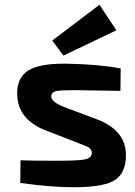

<svg xmlns="http://www.w3.org/2000/svg" viewBox="-20 -774 564 805"><path d="M246 -541 199 -604 397 -754 468 -647ZM175 -226Q54 -271 52 -380Q51 -448 98 -478Q145 -508 255 -507Q391 -505 486 -487L485 -393L290 -396Q232 -396 215 -392Q195 -387 195 -370Q195 -345 255 -323L383 -275Q507 -229 508 -126Q509 -42 451 -13Q404 11 285 11Q195 11 65 -7L66 -102Q102 -100 223 -100Q310 -100 337 -106Q364 -112 365 -132Q365 -148 350 -157Q343 -161 301 -177Z"/></svg>

Font: Taylor Sans Bold LRS
Style: Bold
Weight: 700
Italic angle: -8°
Designer: Natanael Gama
Version: Version 1.001 September 8, 2015